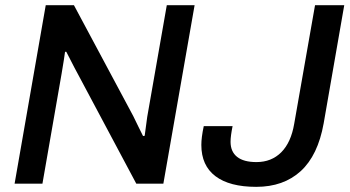

<svg xmlns="http://www.w3.org/2000/svg" viewBox="-20 -706 1345 738"><path d="M36.1 0 155.8 -686H264.2L492.2 -259.8Q497.1 -249.5 511.2 -220.7Q525.4 -191.9 529.8 -183.1L536.1 -184.1Q545.9 -255.9 545.9 -256.8L621.1 -686H728L607.9 0H503.9L282.2 -416Q273.4 -431.2 234.9 -506.8H230Q227.1 -483.4 216.8 -422.9L143.1 0ZM964.8 12.2Q862.3 12.2 808.1 -28.8Q753.9 -69.8 753.9 -148.9Q753.9 -177.7 763.2 -221.2H874Q866.2 -183.1 866.2 -161.1Q866.2 -123 891.4 -103Q916.5 -83 965.8 -83Q1023.4 -83 1061 -120.6Q1098.6 -158.2 1110.8 -230L1190.9 -686H1303.2L1224.1 -231.9Q1202.1 -108.9 1136 -48.3Q1069.8 12.2 964.8 12.2Z"/></svg>

Font: Archivo Medium
Style: Italic
Weight: 500
Italic angle: -10°
Designer: Hector Gatti
Foundry: Omnibus-Type
Version: Version 2.001